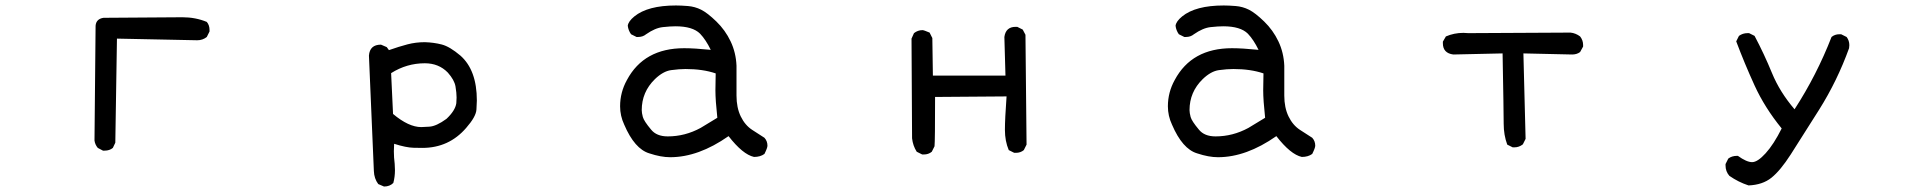

<svg xmlns="http://www.w3.org/2000/svg" viewBox="-20 -548 7040 701"><path d="M362 2H356L337 -8Q327 -20 325 -35L329 -454Q331 -479 358 -483L646 -485Q694 -485 735 -468Q745 -456 745 -439V-433L735 -413Q720 -401 700 -401L407 -407L401 -27L392 -8Q380 2 362 2Z M1382 133 1361 124Q1346 104 1345 76.5Q1344 49 1327 -345Q1330 -385 1371 -385L1392 -376L1400 -365Q1437 -378 1467.5 -386Q1498 -394 1531 -394Q1564 -393 1593 -385.5Q1622 -378 1661 -345Q1721 -292 1721 -181Q1721 -174 1719.5 -148Q1718 -122 1682 -81Q1619 -8 1522 -8Q1517 -8 1490 -8.5Q1463 -9 1419 -23Q1418 -10 1418 4Q1418 27 1421 50L1422 73Q1422 98 1416 120Q1403 133 1382 133ZM1518 -84Q1522 -84 1547.5 -85.5Q1573 -87 1610 -114Q1642 -144 1646 -171Q1647 -181 1647 -192Q1647 -209 1643 -232.5Q1639 -256 1615 -283Q1582 -317 1531 -317Q1465 -317 1408 -281L1415 -132Q1472 -84 1518 -84Z M2427 26Q2393 26 2351 12Q2297 -4 2259 -93Q2244 -125 2244 -160Q2244 -211 2269 -256Q2331 -372 2478 -372Q2516 -372 2575 -366Q2557 -403 2536 -425Q2509 -452 2446 -452Q2428 -452 2400 -449Q2372 -446 2339 -423Q2327 -413 2310 -413H2304L2284 -423Q2274 -437 2272 -454Q2274 -470 2296 -488Q2345 -528 2448 -528Q2466 -528 2491.5 -526Q2517 -524 2540 -512.5Q2563 -501 2595.5 -469.5Q2628 -438 2647.5 -397Q2667 -356 2669 -308V-199Q2669 -155 2684.5 -123Q2700 -91 2726 -74Q2752 -57 2771 -45Q2782 -33 2782 -16Q2782 -8 2771 14Q2756 25 2733 25Q2692 16 2640 -51Q2530 26 2427 26ZM2418 -50Q2481 -50 2538 -81L2599 -118Q2592 -183 2592 -218L2593 -280Q2546 -296 2483 -296Q2460 -296 2430.5 -292Q2401 -288 2371 -259Q2323 -212 2323 -146Q2323 -136 2327 -121Q2331 -106 2357 -75Q2377 -50 2418 -50Z M3353 16H3347L3327 6Q3313 -16 3310 -43L3308 -407L3317 -427Q3331 -438 3348 -438Q3353 -438 3374 -429L3384 -409L3386 -272H3651L3647 -413Q3652 -450 3688 -450H3694L3714 -440L3724 -421L3728 -20L3718 0Q3706 10 3689 10H3683L3663 0Q3649 -33 3649 -74Q3649 -114 3655 -196L3394 -194Q3394 -33 3392 -14L3382 6Q3370 16 3353 16Z M4427 26Q4393 26 4351 12Q4297 -4 4259 -93Q4244 -125 4244 -160Q4244 -211 4269 -256Q4331 -372 4478 -372Q4516 -372 4575 -366Q4557 -403 4536 -425Q4509 -452 4446 -452Q4428 -452 4400 -449Q4372 -446 4339 -423Q4327 -413 4310 -413H4304L4284 -423Q4274 -437 4272 -454Q4274 -470 4296 -488Q4345 -528 4448 -528Q4466 -528 4491.5 -526Q4517 -524 4540 -512.5Q4563 -501 4595.5 -469.5Q4628 -438 4647.5 -397Q4667 -356 4669 -308V-199Q4669 -155 4684.5 -123Q4700 -91 4726 -74Q4752 -57 4771 -45Q4782 -33 4782 -16Q4782 -8 4771 14Q4756 25 4733 25Q4692 16 4640 -51Q4530 26 4427 26ZM4418 -50Q4481 -50 4538 -81L4599 -118Q4592 -183 4592 -218L4593 -280Q4546 -296 4483 -296Q4460 -296 4430.5 -292Q4401 -288 4371 -259Q4323 -212 4323 -146Q4323 -136 4327 -121Q4331 -106 4357 -75Q4377 -50 4418 -50Z M5509 -10H5503L5483 -20Q5470 -55 5470 -96.5Q5470 -138 5466 -353L5286 -349Q5248 -354 5248 -390V-396L5259 -415Q5289 -428 5323 -428L5341 -427L5714 -429Q5733 -427 5749 -415Q5760 -401 5760 -384V-378L5749 -358Q5737 -349 5720 -349L5542 -353L5550 -41L5540 -21Q5526 -10 5509 -10Z M6364 129Q6327 117 6294 94Q6280 78 6280 56V51L6290 31Q6303 21 6322 21H6325Q6357 44 6377 44Q6397 44 6426.5 11.5Q6456 -21 6485 -79Q6423 -155 6386 -236Q6349 -317 6319 -397L6329 -417Q6343 -427 6360 -427H6366L6386 -417Q6421 -351 6449.5 -281.5Q6478 -212 6532 -149Q6613 -274 6667 -413Q6679 -423 6696 -423H6702L6722 -413Q6732 -400 6732 -383L6731 -372Q6688 -253 6622 -148Q6556 -43 6518 16Q6480 75 6447.5 101Q6415 127 6364 129Z"/></svg>

Font: Xiaolai SC
Style: Regular
Weight: 400
Designer: Nozomi Seto 瀬戸のぞみ
Version: Version 3.11;December 4, 2020;FontCreator 13.0.0.2613 64-bit